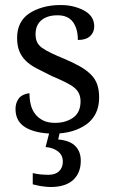

<svg xmlns="http://www.w3.org/2000/svg" viewBox="-20 -524 457 767"><path d="M194.3 9.8Q159.2 9.8 130.6 3.4Q102.1 -2.9 82 -14.9Q62 -26.9 52 -45.2Q42 -63.5 42 -88.4Q42 -105.5 48.1 -118.7Q54.2 -131.8 62.5 -138.4Q70.8 -145 81.3 -148.2Q91.8 -151.4 97.7 -151.4Q97.7 -127.9 102.8 -106.4Q107.9 -85 120.4 -68.8Q132.8 -52.7 151.9 -43Q170.9 -33.2 200.2 -33.2Q224.1 -33.2 243.2 -39.6Q262.2 -45.9 275.6 -56.6Q289.1 -67.4 295.4 -83.3Q301.8 -99.1 301.8 -119.1Q301.8 -134.8 296.4 -148.2Q291 -161.6 278.3 -172.6Q265.6 -183.6 242.9 -194.8Q220.2 -206.1 187 -220.2Q152.8 -236.8 125.5 -251.2Q98.1 -265.6 81.3 -283Q64.5 -300.3 56.4 -321.8Q48.3 -343.3 48.3 -373Q48.3 -405.3 60.5 -429.7Q72.8 -454.1 95.7 -469.7Q118.7 -485.4 150.9 -494.6Q183.1 -503.9 222.2 -503.9Q254.4 -503.9 280 -496.3Q305.7 -488.8 322.5 -478Q339.4 -467.3 347.9 -452.4Q356.4 -437.5 356.4 -418.9Q356.4 -394.5 339.8 -379.4Q323.2 -364.3 291 -364.3Q291 -409.7 271.2 -436.3Q251.5 -462.9 210.4 -462.9Q186.5 -462.9 170.2 -457Q153.8 -451.2 143.3 -441.4Q132.8 -431.6 127.4 -418.2Q122.1 -404.8 122.1 -387.7Q122.1 -369.1 127.9 -356.2Q133.8 -343.3 147.9 -333Q162.1 -322.8 184.6 -312Q207 -301.3 237.8 -288.6Q273.9 -273.4 299.8 -258.5Q325.7 -243.7 343.3 -226.1Q360.8 -208.5 368.4 -186.3Q376 -164.1 376 -134.8Q376 -98.6 363 -72Q350.1 -45.4 325.7 -27.6Q301.3 -9.8 268.1 0Q234.9 9.8 194.3 9.8ZM302.7 118.2Q302.7 167 272 195.1Q241.2 223.1 181.6 223.1Q173.8 223.1 165.5 222.2Q157.2 221.2 147 220Q136.7 218.8 127.9 216.3Q119.1 213.9 110.8 212.4V167.5Q127 171.4 144 172.9Q161.1 174.3 173.8 174.3Q201.2 174.3 216.1 159.9Q231 145.5 231 122.1Q231 95.2 210.9 80.3Q190.9 65.4 162.1 63.5L180.2 -6.8H221.7L212.4 33.2Q258.8 37.1 280.8 59.3Q302.7 81.5 302.7 118.2Z"/></svg>

Font: MUA Office
Style: Regular
Weight: 400
Designer: Khon Soe Zaw Thu
Foundry: Myanmar Unicode
Version: Version 2.10 June 24, 2017